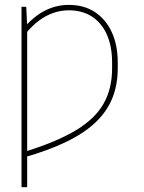

<svg xmlns="http://www.w3.org/2000/svg" viewBox="-20 -574 598 797"><path d="M92.8 -464.8V203.1H69.3V-545.9H88.9ZM86.9 -434.6 76.2 -455.1Q97.2 -480 119.4 -498.5Q141.6 -517.1 165.3 -529.3Q189 -541.5 214.1 -547.6Q239.3 -553.7 265.6 -553.7Q328.1 -553.7 373.5 -524.2Q418.9 -494.6 443.8 -440.9Q468.8 -387.2 468.8 -313.5V-291Q468.8 -222.2 446.3 -166.5Q423.8 -110.8 376.5 -65.9Q329.1 -21 254.9 14.9Q180.7 50.8 77.1 80.1V57.6Q210.9 16.6 291.7 -31.2Q372.6 -79.1 408.9 -141.8Q445.3 -204.6 445.3 -290V-314.5Q445.3 -381.8 423.6 -430.4Q401.9 -479 361.8 -505.1Q321.8 -531.2 265.6 -531.2Q232.9 -531.2 201.7 -520.5Q170.4 -509.8 141.8 -488.5Q113.3 -467.3 86.9 -434.6Z"/></svg>

Font: Inter Thin
Style: Regular
Weight: 250
Designer: Rasmus Andersson
Foundry: rsms
Version: Version 4.001;git-66647c0bb